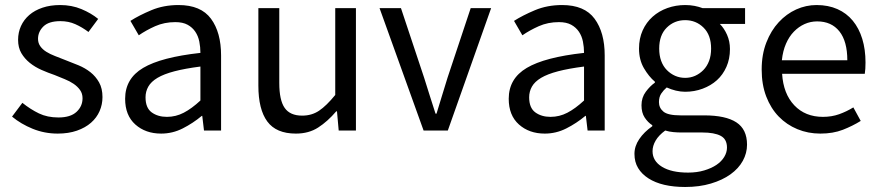

<svg xmlns="http://www.w3.org/2000/svg" viewBox="-20 -518 3493 762"><path d="M68.8 -109.9Q101.1 -84 134.5 -67.9Q168 -51.8 211.9 -51.8Q259.8 -51.8 283.7 -74Q307.6 -96.2 307.6 -127.9Q307.6 -147 297.6 -160.9Q287.6 -174.8 272.2 -185.3Q256.8 -195.8 236.8 -203.9Q216.8 -211.9 196.8 -220.2Q170.9 -229 144.8 -240.5Q118.7 -252 98.1 -268.6Q77.6 -285.2 64.7 -307.1Q51.8 -329.1 51.8 -359.9Q51.8 -389.2 63.2 -414.6Q74.7 -439.9 96.2 -458.5Q117.7 -477.1 148.7 -487.5Q179.7 -498 218.8 -498Q264.6 -498 303.2 -481.9Q341.8 -465.8 369.6 -442.9L331.1 -391.1Q305.7 -410.2 278.8 -422.1Q252 -434.1 219.7 -434.1Q173.8 -434.1 152.3 -413.1Q130.9 -392.1 130.9 -363.8Q130.9 -347.2 139.9 -334.5Q148.9 -321.8 163.8 -312.5Q178.7 -303.2 198.2 -295.7Q217.8 -288.1 238.8 -279.8Q264.6 -270 291.3 -259Q317.9 -248 338.9 -231.4Q359.9 -214.8 373.3 -190.9Q386.7 -167 386.7 -132.8Q386.7 -103 375.2 -76.9Q363.8 -50.8 341.3 -31Q318.8 -11.2 285.4 0.5Q252 12.2 209 12.2Q156.7 12.2 109.9 -6.8Q63 -25.9 27.8 -55.2Z M476.6 -126Q476.6 -206.1 548.1 -248.5Q619.6 -291 775.4 -308.1Q775.4 -331.1 771 -353Q766.6 -375 755.1 -392.1Q743.7 -409.2 724.6 -419.7Q705.6 -430.2 675.8 -430.2Q632.3 -430.2 595.9 -414.1Q559.6 -397.9 530.8 -377.9L497.6 -435.1Q531.7 -457 580.6 -477.5Q629.4 -498 688.5 -498Q777.3 -498 817.4 -443.6Q857.4 -389.2 857.4 -297.9V0H789.6L782.7 -58.1H780.8Q745.6 -28.8 705.1 -8.3Q664.6 12.2 619.6 12.2Q557.6 12.2 517.1 -23.9Q476.6 -60.1 476.6 -126ZM557.6 -131.8Q557.6 -89.8 582 -72Q606.4 -54.2 642.6 -54.2Q677.7 -54.2 709.2 -70.6Q740.7 -86.9 775.4 -119.1V-253.9Q714.4 -246.1 672.4 -235.1Q630.4 -224.1 605 -209Q579.6 -193.8 568.6 -174.3Q557.6 -154.8 557.6 -131.8Z M1005.4 -485.8H1088.4V-189Q1088.4 -120.1 1109.9 -89.6Q1131.3 -59.1 1179.2 -59.1Q1217.3 -59.1 1246.3 -78.6Q1275.4 -98.1 1310.5 -141.1V-485.8H1392.6V0H1324.2L1317.4 -76.2H1314.5Q1280.3 -36.1 1242.9 -12Q1205.6 12.2 1154.3 12.2Q1076.2 12.2 1040.8 -35.9Q1005.4 -84 1005.4 -178.2Z M1486.3 -485.8H1571.3L1663.1 -210Q1674.3 -173.8 1685.8 -137.9Q1697.3 -102.1 1708.5 -66.9H1712.4Q1723.1 -102.1 1734.1 -137.9Q1745.1 -173.8 1756.3 -210L1848.1 -485.8H1929.2L1757.3 0H1661.1Z M1999 -126Q1999 -206.1 2070.6 -248.5Q2142.1 -291 2297.9 -308.1Q2297.9 -331.1 2293.5 -353Q2289.1 -375 2277.6 -392.1Q2266.1 -409.2 2247.1 -419.7Q2228 -430.2 2198.2 -430.2Q2154.8 -430.2 2118.4 -414.1Q2082 -397.9 2053.2 -377.9L2020 -435.1Q2054.2 -457 2103 -477.5Q2151.9 -498 2210.9 -498Q2299.8 -498 2339.8 -443.6Q2379.9 -389.2 2379.9 -297.9V0H2312L2305.2 -58.1H2303.2Q2268.1 -28.8 2227.5 -8.3Q2187 12.2 2142.1 12.2Q2080.1 12.2 2039.6 -23.9Q1999 -60.1 1999 -126ZM2080.1 -131.8Q2080.1 -89.8 2104.5 -72Q2128.9 -54.2 2165 -54.2Q2200.2 -54.2 2231.7 -70.6Q2263.2 -86.9 2297.9 -119.1V-253.9Q2236.8 -246.1 2194.8 -235.1Q2152.8 -224.1 2127.4 -209Q2102.1 -193.8 2091.1 -174.3Q2080.1 -154.8 2080.1 -131.8Z M2569.8 82Q2569.8 121.1 2607.4 144Q2645 167 2710.9 167Q2746.1 167 2774.7 158.4Q2803.2 149.9 2823.2 136.5Q2843.3 123 2854.2 105Q2865.2 86.9 2865.2 67.9Q2865.2 34.2 2840.1 21Q2814.9 7.8 2767.1 7.8H2683.1Q2668.9 7.8 2652.6 6.3Q2636.2 4.9 2620.1 0Q2594.2 19 2582 40Q2569.8 61 2569.8 82ZM2498 92.8Q2498 62 2517.1 33.9Q2536.1 5.9 2568.8 -17.1V-21Q2551.3 -32.2 2538.6 -51.5Q2525.9 -70.8 2525.9 -100.1Q2525.9 -130.9 2543 -153.8Q2560.1 -176.8 2579.1 -189.9V-193.8Q2555.2 -213.9 2535.6 -247.3Q2516.1 -280.8 2516.1 -325.2Q2516.1 -365.2 2530.5 -397.2Q2544.9 -429.2 2570.1 -451.7Q2595.2 -474.1 2628.7 -486.1Q2662.1 -498 2699.2 -498Q2719.2 -498 2736.6 -494.6Q2753.9 -491.2 2768.1 -485.8H2937V-422.9H2836.9Q2854 -405.8 2865.5 -379.9Q2877 -354 2877 -323.2Q2877 -284.2 2863 -252.7Q2849.1 -221.2 2825.2 -199.7Q2801.3 -178.2 2768.6 -166Q2735.8 -153.8 2699.2 -153.8Q2681.2 -153.8 2662.1 -158.4Q2643.1 -163.1 2626 -170.9Q2613.3 -160.2 2604.2 -146.5Q2595.2 -132.8 2595.2 -112.8Q2595.2 -89.8 2613 -75Q2630.9 -60.1 2681.2 -60.1H2774.9Q2859.9 -60.1 2902.3 -32.5Q2944.8 -4.9 2944.8 56.2Q2944.8 89.8 2928 120.4Q2911.1 150.9 2879.2 173.8Q2847.2 196.8 2801.5 210.4Q2755.9 224.1 2699.2 224.1Q2653.8 224.1 2616.9 215.6Q2580.1 207 2553.5 189.9Q2526.9 172.9 2512.5 148.9Q2498 125 2498 92.8ZM2699.2 -209Q2720.2 -209 2738.5 -217Q2756.8 -225.1 2771.5 -240Q2786.1 -254.9 2794.2 -276.4Q2802.2 -297.9 2802.2 -325.2Q2802.2 -378.9 2772.2 -408.4Q2742.2 -438 2699.2 -438Q2656.2 -438 2626.2 -408.4Q2596.2 -378.9 2596.2 -325.2Q2596.2 -297.9 2604 -276.4Q2611.8 -254.9 2626.5 -240Q2641.1 -225.1 2659.7 -217Q2678.2 -209 2699.2 -209Z M3002.9 -242.2Q3002.9 -301.8 3021.5 -349.4Q3040 -397 3070.6 -429.9Q3101.1 -462.9 3139.9 -480.5Q3178.7 -498 3220.7 -498Q3267.1 -498 3303.5 -481.9Q3339.8 -465.8 3364.5 -435.8Q3389.2 -405.8 3402.1 -363.8Q3415 -321.8 3415 -270Q3415 -243.2 3412.1 -225.1H3084Q3088.9 -146 3132.3 -100.1Q3175.8 -54.2 3246.1 -54.2Q3280.8 -54.2 3310.3 -64.7Q3339.8 -75.2 3366.7 -91.8L3396 -38.1Q3363.8 -18.1 3325 -2.9Q3286.1 12.2 3235.8 12.2Q3187 12.2 3144.5 -5.4Q3102.1 -22.9 3070.6 -55.4Q3039.1 -87.9 3021 -135Q3002.9 -182.1 3002.9 -242.2ZM3342.8 -278.8Q3342.8 -354 3311.3 -393.6Q3279.8 -433.1 3223.1 -433.1Q3196.8 -433.1 3173.3 -422.6Q3149.9 -412.1 3130.9 -392.6Q3111.8 -373 3099.4 -344.5Q3086.9 -315.9 3083 -278.8Z"/></svg>

Font: Pyidaungsu
Style: Regular
Weight: 400
Designer: Sun Tun
Foundry: MCF
Version: Version 2.053; ttfautohint (v1.8.2)